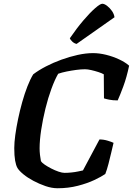

<svg xmlns="http://www.w3.org/2000/svg" viewBox="-20 -1003 708 1023"><path d="M287 0Q256 0 222.5 -11.5Q189 -23 158 -39.5Q127 -56 104.5 -74.5Q82 -93 73 -108Q65 -122 60.5 -147.5Q56 -173 56 -214Q56 -244 61.5 -284Q67 -324 76.5 -369.5Q86 -415 98.5 -459.5Q111 -504 126 -542.5Q141 -581 157 -607Q186 -629 224.5 -649Q263 -669 307 -685Q351 -701 394.5 -710.5Q438 -720 476 -720Q509 -720 545.5 -711Q582 -702 615 -686.5Q648 -671 668 -653Q655 -591 637 -542.5Q619 -494 607 -468Q581 -468 561.5 -472Q542 -476 534 -479L533 -607Q523 -613 504.5 -619Q486 -625 466.5 -629.5Q447 -634 433 -634Q412 -634 386 -630.5Q360 -627 335 -622Q310 -617 290 -610Q272 -579 254 -530Q236 -481 222 -424Q208 -367 199.5 -311.5Q191 -256 191 -212Q191 -196 193 -178Q195 -160 198 -145Q203 -136 218.5 -125.5Q234 -115 253.5 -105Q273 -95 292 -88.5Q311 -82 324 -82Q341 -82 360.5 -84Q380 -86 396.5 -89.5Q413 -93 422 -95L510 -260Q532 -260 553.5 -253.5Q575 -247 585 -242Q580 -221 573 -191Q566 -161 558 -130Q550 -99 541 -76Q521 -62 483 -44Q445 -26 394.5 -13Q344 0 287 0ZM388 -769Q375 -772 365 -781.5Q355 -791 352 -799Q389 -853 424.5 -894.5Q460 -936 487 -959.5Q514 -983 525 -983Q536 -983 550.5 -972Q565 -961 576.5 -944.5Q588 -928 590 -911Z"/></svg>

Font: Texturina 12pt
Style: Bold Italic
Weight: 700
Italic angle: -11°
Designer: Guillermo Torres Carreño
Foundry: Omnibus-Type
Version: Version 1.002